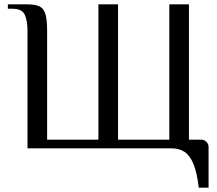

<svg xmlns="http://www.w3.org/2000/svg" viewBox="-20 -680 995 880"><path d="M891 180Q883 112 867 72.5Q851 33 826.5 16.5Q802 0 766 0H106V-540Q106 -585 93.5 -612.5Q81 -640 36 -640H16V-660H106Q141 -660 160.5 -651Q180 -642 188 -616Q196 -590 196 -540V-40H431V-660H521V-40H756V-660H846V-40H901Q916 -40 926 -30Q936 -20 936 -5V180Z"/></svg>

Font: El Messiri
Style: Regular
Weight: 400
Designer: Mohamed Gaber
Foundry: Kief Type Foundry
Version: Version 2.020